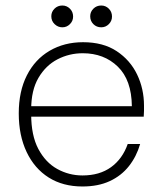

<svg xmlns="http://www.w3.org/2000/svg" viewBox="-20 -664 584 696"><path d="M279 12Q208 12 156.5 -20.5Q105 -53 76.5 -113Q48 -173 48 -253Q48 -333 77.5 -391Q107 -449 160 -480Q213 -511 281 -511Q354 -511 403 -478.5Q452 -446 477 -394Q502 -342 502 -281Q502 -271 502 -262Q502 -253 501 -241H80V-279H458Q457 -374 407 -422.5Q357 -471 280 -471Q231 -471 188.5 -449Q146 -427 119.5 -382Q93 -337 93 -267V-250Q93 -173 119 -124Q145 -75 187.5 -51.5Q230 -28 279 -28Q341 -28 382.5 -58Q424 -88 443 -142H488Q475 -97 447.5 -62Q420 -27 378 -7.5Q336 12 279 12ZM206 -565Q190 -565 178 -576.5Q166 -588 166 -605Q166 -621 177.5 -632.5Q189 -644 206 -644Q222 -644 233.5 -632.5Q245 -621 245 -604Q245 -588 233.5 -576.5Q222 -565 206 -565ZM347 -565Q330 -565 318.5 -576.5Q307 -588 307 -605Q307 -621 318.5 -632.5Q330 -644 347 -644Q363 -644 374.5 -632.5Q386 -621 386 -604Q386 -588 374.5 -576.5Q363 -565 347 -565Z"/></svg>

Font: DM Sans 20pt ExtraLight
Style: Regular
Weight: 250
Version: Version 4.004;gftools[0.9.30]